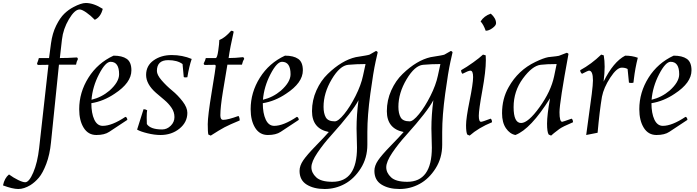

<svg xmlns="http://www.w3.org/2000/svg" viewBox="-196 -880 4648 1280"><path d="M-176 356Q-166 307 -136 283Q-106 305 -75 320Q-44 335 -28 335Q-2 335 26 269.5Q54 204 65 107L127 -448L57 -447Q51 -450 51 -457Q59 -476 63 -493H131L144 -591Q153 -658 178.5 -709.5Q204 -761 232.5 -788.5Q261 -816 294 -833Q345 -860 376 -860Q428 -860 489 -821Q476 -767 436 -748Q408 -777 379 -797Q350 -817 335 -817Q302 -817 263.5 -752Q225 -687 217 -616L203 -493Q253 -493 316 -497Q323 -495 323 -485Q314 -469 311 -449H197L144 69Q136 151 112.5 212.5Q89 274 63 304.5Q37 335 7 354Q-36 380 -74 380Q-112 380 -176 356Z M680 -411Q680 -328 568 -255Q494 -205 413 -192Q413 -125 432.5 -83Q452 -41 489 -41Q550 -41 640 -101Q651 -99 653 -81L532 -1Q501 20 446.5 20Q392 20 362 -28Q332 -76 332 -152Q332 -264 393.5 -362Q455 -460 561 -509Q618 -509 649 -487.5Q680 -466 680 -411ZM541 -468Q507 -468 464 -385Q421 -302 414 -215Q481 -231 534 -276Q598 -333 598 -385Q598 -468 541 -468Z M925 -479Q850 -479 850 -407Q850 -381 881.5 -344.5Q913 -308 951.5 -276.5Q990 -245 1021.5 -204Q1053 -163 1053 -128Q1053 -65 1000.5 -22.5Q948 20 874 20Q834 20 787 8.5Q740 -3 718 -16L761 -152Q774 -152 785 -145Q782 -133 782 -97Q782 -61 783 -53Q807 -17 885 -17Q917 -17 942 -41.5Q967 -66 967 -99.5Q967 -133 947.5 -161.5Q928 -190 900 -213.5Q872 -237 844 -261Q778 -319 778 -380.5Q778 -442 828 -477.5Q878 -513 949 -513Q1020 -513 1082 -487Q1065 -438 1053 -365Q1049 -364 1039.5 -364Q1030 -364 1029 -367L1021 -453Q986 -479 925 -479Z M1273 -111Q1273 -81 1292 -81Q1323 -81 1394 -107Q1402 -96 1402 -77Q1334 -49 1301 -31.5Q1268 -14 1209 24L1193 17Q1189 1 1189 -52.5Q1189 -106 1215.5 -267Q1242 -428 1242 -438Q1242 -448 1236 -448Q1204 -448 1168 -447Q1162 -450 1162 -457Q1173 -478 1176 -493H1242Q1252 -493 1259 -542.5Q1266 -592 1266 -613Q1304 -628 1345 -675Q1356 -675 1362 -669Q1338 -564 1328 -493Q1372 -493 1425 -499Q1432 -494 1432 -487Q1422 -472 1417 -449H1320L1290 -269Q1273 -165 1273 -111Z M1823 -411Q1823 -328 1711 -255Q1637 -205 1556 -192Q1556 -125 1575.5 -83Q1595 -41 1632 -41Q1693 -41 1783 -101Q1794 -99 1796 -81L1675 -1Q1644 20 1589.5 20Q1535 20 1505 -28Q1475 -76 1475 -152Q1475 -264 1536.5 -362Q1598 -460 1704 -509Q1761 -509 1792 -487.5Q1823 -466 1823 -411ZM1684 -468Q1650 -468 1607 -385Q1564 -302 1557 -215Q1624 -231 1677 -276Q1741 -333 1741 -385Q1741 -468 1684 -468Z M1884 -139Q1884 -212 1913.5 -277.5Q1943 -343 1989 -387Q2083 -478 2176 -499Q2260 -512 2268 -516L2310 -540Q2319 -539 2322 -531L2308 -469Q2293 -402 2273 -255.5Q2253 -109 2253 0V85Q2253 173 2209 242.5Q2165 312 2102.5 346Q2040 380 1968 380Q1896 380 1848.5 350.5Q1801 321 1801 259Q1801 225 1825.5 189Q1850 153 1910 91.5Q1970 30 1996 0Q1884 -22 1884 -139ZM2184 104 2181 -23Q2181 -114 2194 -212Q2156 -138 2013 21Q1961 78 1920.5 138Q1880 198 1880 235Q1880 272 1912 302Q1944 332 2020 332Q2184 332 2184 104ZM2036 -71Q2059 -71 2098.5 -119.5Q2138 -168 2174.5 -240.5Q2211 -313 2224 -375L2241 -453Q2181 -453 2125.5 -448Q2070 -443 2015.5 -351.5Q1961 -260 1961 -168Q1961 -124 1976 -97.5Q1991 -71 2036 -71Z M2383 -139Q2383 -212 2412.5 -277.5Q2442 -343 2488 -387Q2582 -478 2675 -499Q2759 -512 2767 -516L2809 -540Q2818 -539 2821 -531L2807 -469Q2792 -402 2772 -255.5Q2752 -109 2752 0V85Q2752 173 2708 242.5Q2664 312 2601.5 346Q2539 380 2467 380Q2395 380 2347.5 350.5Q2300 321 2300 259Q2300 225 2324.5 189Q2349 153 2409 91.5Q2469 30 2495 0Q2383 -22 2383 -139ZM2683 104 2680 -23Q2680 -114 2693 -212Q2655 -138 2512 21Q2460 78 2419.5 138Q2379 198 2379 235Q2379 272 2411 302Q2443 332 2519 332Q2683 332 2683 104ZM2535 -71Q2558 -71 2597.5 -119.5Q2637 -168 2673.5 -240.5Q2710 -313 2723 -375L2740 -453Q2680 -453 2624.5 -448Q2569 -443 2514.5 -351.5Q2460 -260 2460 -168Q2460 -124 2475 -97.5Q2490 -71 2535 -71Z M3043 -479Q3043 -405 3019.5 -276.5Q2996 -148 2996 -108Q2996 -68 3011 -68Q3020 -68 3075 -89Q3084 -83 3084 -65Q2994 -28 2935 24L2919 17Q2911 1 2911 -45.5Q2911 -92 2934.5 -207.5Q2958 -323 2958 -366Q2958 -409 2940 -409Q2927 -409 2887 -388Q2878 -397 2878 -412Q2914 -432 2958 -463.5Q3002 -495 3024 -516L3042 -511Q3043 -499 3043 -479ZM3111 -725Q3111 -710 3087 -692.5Q3063 -675 3042 -675Q3027 -717 3008 -737Q3031 -774 3076 -789Q3111 -758 3111 -725Z M3278 -60Q3325 -60 3401 -165.5Q3477 -271 3498 -371L3515 -453Q3448 -453 3408 -448Q3352 -441 3290 -356.5Q3228 -272 3228 -166Q3228 -60 3278 -60ZM3594 -521Q3534 -196 3534 -132Q3534 -68 3552 -68Q3556 -68 3615 -89Q3624 -82 3624 -65Q3555 -36 3533 -20Q3489 13 3478 24L3462 17Q3451 1 3451 -56Q3451 -113 3471 -225Q3342 -19 3240 20Q3203 13 3177 -25Q3151 -63 3151 -125Q3151 -222 3195 -299Q3258 -412 3373 -467Q3427 -493 3459 -499Q3526 -506 3530 -508L3582 -528Q3587 -528 3594 -521Z M3757 -344Q3757 -409 3731 -409Q3724 -409 3684 -388Q3672 -398 3672 -412Q3747 -453 3812 -516L3829 -511Q3835 -476 3835 -435Q3835 -394 3828 -336Q3893 -468 3972 -509Q4018 -509 4056 -495Q4038 -423 4030 -354L4027 -329Q4021 -327 4013 -327Q4005 -327 3997 -329L3988 -420Q3973 -429 3949 -429Q3916 -429 3872.5 -362.5Q3829 -296 3817 -235Q3801 -140 3788 5L3712 20L3749 -253Q3757 -317 3757 -344Z M4414 -411Q4414 -328 4302 -255Q4228 -205 4147 -192Q4147 -125 4166.5 -83Q4186 -41 4223 -41Q4284 -41 4374 -101Q4385 -99 4387 -81L4266 -1Q4235 20 4180.5 20Q4126 20 4096 -28Q4066 -76 4066 -152Q4066 -264 4127.5 -362Q4189 -460 4295 -509Q4352 -509 4383 -487.5Q4414 -466 4414 -411ZM4275 -468Q4241 -468 4198 -385Q4155 -302 4148 -215Q4215 -231 4268 -276Q4332 -333 4332 -385Q4332 -468 4275 -468Z"/></svg>

Font: Rosarivo
Style: Italic
Weight: 400
Version: Version 1.003